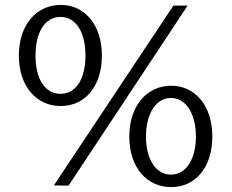

<svg xmlns="http://www.w3.org/2000/svg" viewBox="-20 -754 947 784"><path d="M228 -734C130 -734 57 -654 57 -527C57 -400 130 -321 228 -321C326 -321 396 -400 396 -527C396 -654 325 -734 228 -734ZM746 -731H688L200 3L260 4ZM227 -371C162 -371 125 -434 125 -527C125 -620 162 -685 227 -685C291 -685 329 -621 329 -527C329 -434 292 -371 227 -371ZM679 -404C581 -404 508 -323 508 -197C508 -69 580 10 679 10C777 10 847 -69 847 -197C847 -323 776 -404 679 -404ZM678 -41C615 -41 576 -106 576 -196C576 -287 615 -354 678 -354C740 -354 780 -288 780 -196C780 -106 741 -41 678 -41Z"/></svg>

Font: United Sans
Style: Regular
Weight: 400
Designer: Pablo Impallari, Rodrigo Fuenzalida (Modified by Dan O. Williams)
Version: Version 1.000;PS 001.000;hotconv 1.0.88;makeotf.lib2.5.64775